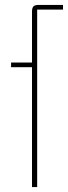

<svg xmlns="http://www.w3.org/2000/svg" viewBox="-20 -760 276 780"><path d="M110 -487H25V-506H110V-713Q110 -728 116 -734Q122 -740 137 -740H236V-721H131V0H110Z"/></svg>

Font: IBM Plex Sans Condensed Thin
Style: Regular
Weight: 100
Width: 3
Designer: Mike Abbink, Paul van der Laan, Pieter van Rosmalen
Foundry: Bold Monday
Version: Version 1.3